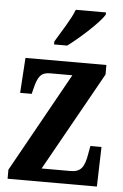

<svg xmlns="http://www.w3.org/2000/svg" viewBox="-54 -805 540 844"><g transform="rotate(5 216.0 -383.0)"><path d="M164 -619V-606H222C276 -646 358 -721 379 -756V-766H246C229 -721 190 -664 164 -619ZM12 0H406L411 -175H362L356 -142C346 -80 330 -58 284 -58H157L401 -494V-536H44L34 -381H85L91 -405C104 -459 118 -478 158 -478H256L12 -40Z"/></g></svg>

Font: Noto Serif Bengali ExtraCondensed
Style: Regular
Weight: 400
Width: 2
Designer: Juan Bruce, Universal Thirst, Indian Type Foundry and the Monotype Design Team.
Foundry: Monotype Imaging Inc.
Version: Version 2.003